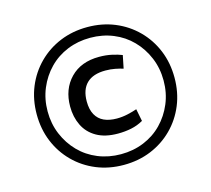

<svg xmlns="http://www.w3.org/2000/svg" viewBox="-99 -801 1010 918"><g transform="rotate(-15 406.0 -342.0)"><path d="M406 -1Q333 -1 271 -26.5Q209 -52 162.5 -98.5Q116 -145 90.5 -207Q65 -269 65 -342Q65 -415 90.5 -477Q116 -539 162.5 -585.5Q209 -632 271 -657.5Q333 -683 406 -683Q479 -683 541 -657.5Q603 -632 649.5 -585.5Q696 -539 721.5 -477Q747 -415 747 -342Q747 -269 721.5 -207Q696 -145 649.5 -98.5Q603 -52 541 -26.5Q479 -1 406 -1ZM417 -153Q354 -153 312 -177Q270 -201 249.5 -243Q229 -285 229 -337Q229 -423 281.5 -477Q334 -531 424 -531Q458 -531 487 -524.5Q516 -518 536 -510L523 -446Q507 -451 484.5 -455.5Q462 -460 436 -460Q375 -460 343.5 -429.5Q312 -399 312 -340Q312 -300 326.5 -274Q341 -248 367.5 -236Q394 -224 431 -224Q458 -224 484.5 -230Q511 -236 531 -243L543 -182Q515 -166 483.5 -159.5Q452 -153 417 -153ZM406 -54Q467 -54 519.5 -75.5Q572 -97 610.5 -136.5Q649 -176 671 -228.5Q693 -281 693 -342Q693 -403 671 -455.5Q649 -508 610.5 -547.5Q572 -587 519.5 -608.5Q467 -630 406 -630Q345 -630 292.5 -608.5Q240 -587 201.5 -547.5Q163 -508 141 -455.5Q119 -403 119 -342Q119 -281 141 -228.5Q163 -176 201.5 -136.5Q240 -97 292.5 -75.5Q345 -54 406 -54Z"/></g></svg>

Font: Murecho Thin
Style: Bold
Weight: 700
Version: Version 1.010